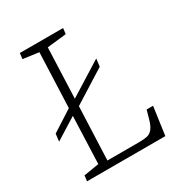

<svg xmlns="http://www.w3.org/2000/svg" viewBox="-167 -816 870 930"><g transform="rotate(-30 268.5 -350.5)"><path d="M50 0 54 -31 139 -45 149 -309 29 -234 34 -276 151 -351 163 -657 75 -669 79 -701H321L317 -669L210 -657L199 -376L386 -493L381 -450L198 -335L186 -38H363Q389 -38 407 -41.5Q425 -45 438.5 -61Q452 -77 462 -114L474 -157H510L488 0Z"/></g></svg>

Font: Literata ExtraLight
Style: Italic
Weight: 250
Italic angle: -2°
Designer: Latin by Veronika Burian and Jose Scaglione. Greek by Irene Vlachou. Cyrillic by Vera Evstafieva
Foundry: TypeTogether
Version: Version 3.002